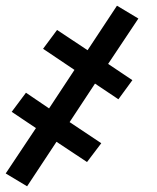

<svg xmlns="http://www.w3.org/2000/svg" viewBox="-32 -499 552 673"><path d="M63 154 -12 109 94 -50 9 -107 59 -174 140 -119 229 -254 119 -328 168 -394 275 -323 378 -479 453 -434 347 -275 432 -218 383 -151 301 -206 212 -71 323 3 273 69 166 -2Z"/></svg>

Font: Iosevka Slab Medium Oblique
Style: Regular
Weight: 500
Italic angle: -9°
Monospace: yes
Designer: Belleve Invis
Foundry: Belleve Invis
Version: Version 11.1.1; ttfautohint (v1.8.3)